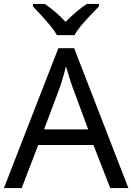

<svg xmlns="http://www.w3.org/2000/svg" viewBox="-20 -964 679 984"><path d="M545 0 459 -221H176L91 0H0L279 -717H360L638 0ZM352 -517Q349 -525 342 -546Q335 -567 328.5 -589.5Q322 -612 318 -624Q313 -604 307.5 -583.5Q302 -563 296.5 -546Q291 -529 287 -517L206 -301H432ZM272 -784Q259 -807 237 -833.5Q215 -860 191 -886Q167 -912 149 -931V-944H209Q235 -927 263 -903Q291 -879 316 -852Q343 -879 371 -903Q399 -927 425 -944H487V-931Q468 -912 443.5 -886Q419 -860 396.5 -833.5Q374 -807 362 -784Z"/></svg>

Font: Noto Sans Thaana
Style: Regular
Weight: 400
Designer: Monotype Design Team
Foundry: Monotype Imaging Inc.
Version: Version 2.001